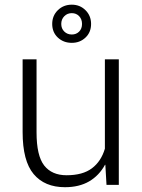

<svg xmlns="http://www.w3.org/2000/svg" viewBox="-20 -778 597 808"><path d="M423.3 -84.5H421.9Q397 -39.1 355 -14.6Q313 9.8 253.4 9.8Q168 9.8 121.6 -45.4Q75.2 -100.6 75.2 -222.2V-528.3H133.8V-221.2Q133.8 -122.6 166 -81.5Q198.2 -40.5 260.3 -40.5Q328.1 -40.5 366.9 -69.8Q405.8 -99.1 421.4 -152.3V-528.3H480V0H428.2ZM199.7 -677.2Q199.7 -711.9 223.4 -735.1Q247.1 -758.3 282.2 -758.3Q316.4 -758.3 339.8 -735.1Q363.3 -711.9 363.3 -677.2Q363.3 -642.1 339.8 -619.9Q316.4 -597.7 282.2 -597.7Q247.1 -597.7 223.4 -619.9Q199.7 -642.1 199.7 -677.2ZM237.8 -677.2Q237.8 -657.7 250.5 -645.3Q263.2 -632.8 282.2 -632.8Q300.8 -632.8 313 -645Q325.2 -657.2 325.2 -677.2Q325.2 -697.3 313 -710Q300.8 -722.7 282.2 -722.7Q263.2 -722.7 250.5 -709.7Q237.8 -696.8 237.8 -677.2Z"/></svg>

Font: Roboto Web
Style: Light
Weight: 300
Designer: Google
Version: Version 1.200310; 2013